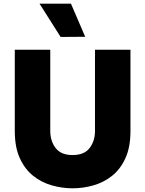

<svg xmlns="http://www.w3.org/2000/svg" viewBox="-20 -1009 786 1039"><path d="M308 -809 194 -989H364L441 -810ZM373 10Q316 10 260 -6Q204 -22 159 -58Q114 -94 87 -153.5Q60 -213 60 -300V-740H252V-300Q252 -246 281 -208Q310 -170 373 -170Q436 -170 465 -208Q494 -246 494 -300V-740H686V-300Q686 -213 659 -153.5Q632 -94 587 -58Q542 -22 486 -6Q430 10 373 10Z"/></svg>

Font: Be Vietnam Pro Black
Style: Regular
Weight: 900
Designer: Lam Bao, Tony Le, Vietanh Nguyen
Foundry: Yellow Type Foundry
Version: Version 1.002; ttfautohint (v1.8.3)